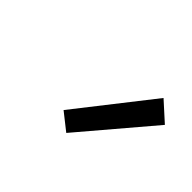

<svg xmlns="http://www.w3.org/2000/svg" viewBox="-54 -871 394 394"><g transform="rotate(45 142.5 -674.0)"><path d="M116.2 -606.9 243.7 -769.5 284.7 -732.4 153.3 -577.6Z"/></g></svg>

Font: Reddit Sans Fudge Light Italic
Style: Regular
Weight: 300
Italic angle: -11.25°
Designer: Stephen Hutchings
Version: Version 1.013